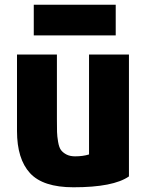

<svg xmlns="http://www.w3.org/2000/svg" viewBox="-20 -772 623 813"><path d="M526 -25Q460 21 291 21Q162 21 107 -39Q52 -99 52 -217V-541H221V-267Q221 -231 221.5 -213Q222 -195 226 -171.5Q230 -148 238 -137Q246 -126 261 -118Q276 -110 298 -110Q331 -110 357 -118V-541H526ZM470 -622H123V-752H470Z"/></svg>

Font: Repo
Style: ExtraBold
Weight: 800
Designer: Stefan Peev
Foundry: Context Ltd
Version: Version 001.000